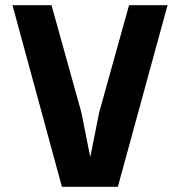

<svg xmlns="http://www.w3.org/2000/svg" viewBox="-20 -718 690 738"><path d="M218 0 28 -698H178L293 -285L327 -114L361 -285L476 -698H624L433 0Z"/></svg>

Font: Azeret Mono Thin SemiBold
Style: Regular
Weight: 600
Version: Version 1.002